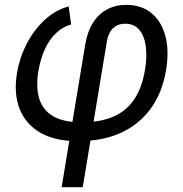

<svg xmlns="http://www.w3.org/2000/svg" viewBox="-20 -576 761 800"><path d="M236.8 204.1 335 -389.6Q343.8 -442.9 366.7 -480Q389.6 -517.1 425.3 -536.4Q460.9 -555.7 506.8 -555.7Q568.8 -555.7 610.6 -521.7Q652.3 -487.8 668.9 -426.5Q685.5 -365.2 671.9 -283.7Q655.8 -187.5 606.7 -121.6Q557.6 -55.7 482.2 -22Q406.7 11.7 311.5 11.7H299.3Q208.5 11.7 147.9 -23.2Q87.4 -58.1 62 -121.8Q36.6 -185.5 50.8 -271.5Q61.5 -335.9 91.3 -393.6Q121.1 -451.2 165.8 -492.7Q210.4 -534.2 266.1 -549.3L276.4 -474.1Q242.2 -464.8 214.4 -438.7Q186.5 -412.6 167.7 -372.6Q148.9 -332.5 140.1 -280.8Q128.4 -208.5 144.8 -161.1Q161.1 -113.8 203.9 -90.3Q246.6 -66.9 313 -66.9H324.7Q397.9 -66.9 451.4 -89.6Q504.9 -112.3 538.1 -160.4Q571.3 -208.5 584 -284.2Q593.3 -339.8 587.4 -383.3Q581.5 -426.8 560.3 -451.9Q539.1 -477.1 501.5 -477.1Q480.5 -477.1 464.8 -468.5Q449.2 -460 439.2 -443.6Q429.2 -427.2 425.3 -403.3L324.7 204.1Z"/></svg>

Font: Inter
Style: Italic
Weight: 400
Italic angle: -9.3988°
Designer: Rasmus Andersson
Foundry: rsms
Version: Version 4.001;git-66647c0bb